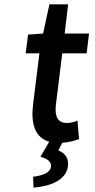

<svg xmlns="http://www.w3.org/2000/svg" viewBox="-20 -645 436 882"><path d="M266 11C295 9 321 2 343 -6L336 -91C323 -85 303 -80 288 -80C246 -80 230 -108 237 -166L266 -400H378L389 -491H277L293 -625H207L178 -491L109 -486L98 -400H161L132 -166C121 -78 140 -13 206 6L166 75C202 86 217 100 214 121C211 148 178 161 132 167L134 217C212 211 284 182 292 119C297 78 276 58 248 46Z"/></svg>

Font: Falling Sky
Style: CondObl
Weight: 400
Designer: Paul D. Hunt
Foundry: Adobe Systems Incorporated
Version: Version 1.02